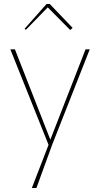

<svg xmlns="http://www.w3.org/2000/svg" viewBox="-20 -728 503 965"><path d="M110 -578 104 -584 214 -708H230L345 -588L333 -577L220 -691ZM140 217 224 0 32 -480H55L233 -26L410 -480H431L242 0L163 217Z"/></svg>

Font: Cantarell Thin
Style: Regular
Weight: 100
Designer: Dave Crossland, Nikolaus Waxweiler, Florian Fecher, Jacques Le Bailly, Eben Sorkin, Alexei Vanyashin, Alexios Zavras, Em
Version: Version 0.303